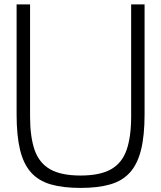

<svg xmlns="http://www.w3.org/2000/svg" viewBox="-20 -864 750 894"><path d="M354.8 11Q273.3 11 216.2 -5.5Q159.2 -22 124.1 -61.5Q89 -101 73.2 -167Q57.3 -233 57.3 -332V-843.5H120V-322Q120 -227.7 140.9 -166.6Q161.8 -105.5 213 -76.1Q264.2 -46.7 354.8 -46.7Q446.3 -46.7 497.5 -76.1Q548.7 -105.5 569.7 -166.6Q590.7 -227.7 590.7 -322V-843.5H653.2V-332Q653.2 -233 636.9 -167Q620.7 -101 585.6 -61.5Q550.5 -22 493.4 -5.5Q436.3 11 354.8 11Z"/></svg>

Font: Matangi Light
Style: Regular
Weight: 300
Designer: Prashant Pant
Foundry: The Graphic Ant
Version: Version 3.002